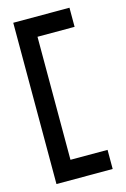

<svg xmlns="http://www.w3.org/2000/svg" viewBox="-110 -677 528 805"><g transform="rotate(-15 154.0 -275.0)"><path d="M276 75V-8H115V-542H276V-625H32V75Z"/></g></svg>

Font: Charger
Style: Bd
Weight: 400
Designer: Jasper
Foundry: Cannot Into Space Fonts
Version: Version 0.98